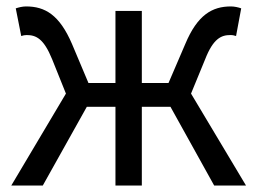

<svg xmlns="http://www.w3.org/2000/svg" viewBox="-20 -577 800 597"><path d="M15 0H113L250 -245H339V0H421V-245H510L646 0H745L574 -286L618 -393C643 -457 668 -468 696 -468C704 -468 707 -467 714 -465L730 -551C722 -554 709 -557 698 -557C640 -557 594 -531 556 -440L504 -319H421V-543H339V-319H255L204 -440C165 -531 120 -557 61 -557C50 -557 38 -554 29 -551L46 -465C53 -467 56 -468 63 -468C92 -468 116 -457 142 -393L185 -286Z"/></svg>

Font: Noto Sans KR Regular
Style: Regular
Weight: 400
Designer: Ryoko NISHIZUKA  (kana & ideographs); Paul D. Hunt (Latin, Greek & Cyrillic); Wenlong ZHANG  (bopomofo); Sandoll Communi
Foundry: Adobe Systems Incorporated
Version: Version 1.004;PS 1.004;hotconv 1.0.82;makeotf.lib2.5.63406